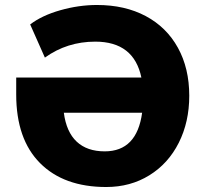

<svg xmlns="http://www.w3.org/2000/svg" viewBox="-20 -741 826 770"><path d="M739 -357Q739 -252 697 -168.5Q655 -85 579 -38Q503 9 406 9Q236 9 140.5 -87Q45 -183 45 -362V-430H547Q517 -574 362 -574Q249 -574 160 -510L101 -643Q148 -679 222 -700Q296 -721 369 -721Q481 -721 564.5 -676.5Q648 -632 693.5 -549.5Q739 -467 739 -357ZM550 -289H236Q246 -212 287.5 -173Q329 -134 400 -134Q529 -134 550 -289Z"/></svg>

Font: Muli Black
Style: Regular
Weight: 900
Designer: Vernon Adams
Foundry: Vernon Adams
Version: Version 2.001